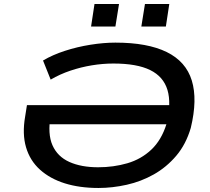

<svg xmlns="http://www.w3.org/2000/svg" viewBox="-20 -926 1046 955"><path d="M470 9Q376 9 302.5 -14Q229 -37 179 -82Q129 -127 109.5 -193.5Q90 -260 105 -346L114 -403H870L856 -308H185L232 -352Q216 -260 241 -203.5Q266 -147 325 -120.5Q384 -94 468 -94Q545 -94 613.5 -114Q682 -134 732.5 -181.5Q783 -229 808 -309Q833 -412 813 -478.5Q793 -545 727 -577.5Q661 -610 544 -610Q491 -610 436.5 -601Q382 -592 330 -574.5Q278 -557 232 -530L194 -625Q241 -653 302.5 -673Q364 -693 430 -703.5Q496 -714 554 -714Q714 -714 809.5 -667Q905 -620 934 -525.5Q963 -431 929 -290Q905 -208 856.5 -151Q808 -94 745 -58.5Q682 -23 610.5 -7Q539 9 470 9ZM683 -794 701 -906H822L805 -794ZM433 -794 450 -906H572L554 -794Z"/></svg>

Font: Nunito Sans 7pt Expanded SemiBold
Style: Italic
Weight: 600
Width: 7
Italic angle: -9°
Designer: Vernon Adams
Foundry: Vernon Adams
Version: Version 3.101;gftools[0.9.27]